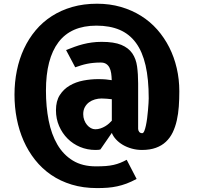

<svg xmlns="http://www.w3.org/2000/svg" viewBox="-20 -778 1040 1007"><path d="M506.5 6Q502.5 7 497 7.8Q491.5 8.5 481 8.5Q438 8.5 400.2 -7.2Q362.5 -23 334.5 -51Q306.5 -79 290 -117Q273.5 -155 273.5 -200Q273.5 -248 293.5 -279.2Q313.5 -310.5 345.5 -329.2Q377.5 -348 416.8 -355.5Q456 -363 494.5 -363Q517 -363 534.8 -361.5Q552.5 -360 566 -357.5Q565.5 -377.5 563 -394.2Q560.5 -411 554 -423.5Q547.5 -436 536.5 -443Q525.5 -450 508.5 -450Q487.5 -450 469.8 -448.2Q452 -446.5 436.2 -443.2Q420.5 -440 405.2 -435.2Q390 -430.5 374.5 -425L326.5 -515.5Q349.5 -524.5 371.2 -532.5Q393 -540.5 415.5 -546.2Q438 -552 462 -555.2Q486 -558.5 513 -558.5Q578 -558.5 616 -542.8Q654 -527 673.8 -498.2Q693.5 -469.5 699 -429.2Q704.5 -389 704.5 -340.5V-102.5Q704.5 -94 709.8 -86.8Q715 -79.5 726 -79.5Q732 -79.5 736.8 -90.8Q741.5 -102 745.2 -119.5Q749 -137 751.8 -158.5Q754.5 -180 756.2 -200.2Q758 -220.5 759 -237.2Q760 -254 760 -262.5Q760 -363 743.5 -435Q727 -507 693 -553.2Q659 -599.5 607.5 -621.5Q556 -643.5 485.5 -643.5Q352.5 -643.5 286.8 -556.8Q221 -470 221 -302.5Q221 -218.5 235.2 -146Q249.5 -73.5 280.8 -20Q312 33.5 361.8 64Q411.5 94.5 483 94.5Q512.5 94.5 535 92.8Q557.5 91 576 86.8Q594.5 82.5 610.8 76Q627 69.5 644.5 60L696.5 160.5Q668.5 175.5 643.8 184.8Q619 194 594.8 199.2Q570.5 204.5 544.8 206.5Q519 208.5 489 208.5Q416.5 208.5 356.2 190.2Q296 172 248 139Q200 106 164 60.5Q128 15 104 -39.2Q80 -93.5 68 -155Q56 -216.5 56 -281Q56 -347 68.5 -408.2Q81 -469.5 105.8 -522.5Q130.5 -575.5 167 -619Q203.5 -662.5 251.8 -693.5Q300 -724.5 359.2 -741.5Q418.5 -758.5 489 -758.5Q555.5 -758.5 613.5 -741.8Q671.5 -725 719.5 -695Q767.5 -665 804.8 -622.8Q842 -580.5 867.8 -529.5Q893.5 -478.5 907 -420.2Q920.5 -362 920.5 -299.5Q920.5 -258.5 917.8 -219.5Q915 -180.5 907.2 -146.2Q899.5 -112 885.8 -83.5Q872 -55 850.2 -34.5Q828.5 -14 797.5 -2.8Q766.5 8.5 724.5 8.5Q696.5 8.5 670.8 1.2Q645 -6 624.2 -18.2Q603.5 -30.5 588.5 -46.8Q573.5 -63 566.5 -81ZM566.5 -257.5Q554.5 -259 540.2 -260.2Q526 -261.5 513 -261.5Q495 -261.5 477.8 -256.5Q460.5 -251.5 447 -241.5Q433.5 -231.5 425 -216Q416.5 -200.5 416.5 -179.5Q416.5 -162.5 422 -148Q427.5 -133.5 436.5 -122.8Q445.5 -112 456.8 -106Q468 -100 479.5 -100Q494 -100 507.2 -104.5Q520.5 -109 531.8 -115.8Q543 -122.5 551.8 -130.5Q560.5 -138.5 566.5 -145Z"/></svg>

Font: B612
Style: Bold
Weight: 700
Designer: Nicolas Chauveau, Thomas Paillot, Jonathan Favre-Lamarine, Jean-Luc Vinot
Foundry: AIRBUS
Version: Version 1.008